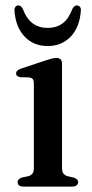

<svg xmlns="http://www.w3.org/2000/svg" viewBox="-20 -689 340 709"><path d="M209 -454.5V-68Q209 -55 214.2 -48.2Q219.5 -41.5 229 -38.5L251.5 -33.5Q259.5 -31 264 -26.8Q268.5 -22.5 268.5 -16Q268.5 -8.5 262.5 -4.2Q256.5 0 246.5 0H66.5Q56.5 0 50.8 -4.2Q45 -8.5 45 -16Q45 -22.5 49.2 -26.8Q53.5 -31 61 -33.5L85 -38.5Q95 -42 100 -48.2Q105 -54.5 105 -67.5V-381Q105 -392 101.2 -396.8Q97.5 -401.5 89 -403L55 -404Q47 -405.5 43.2 -408.8Q39.5 -412 39.5 -418Q39.5 -424 44 -428.2Q48.5 -432.5 58.5 -436L150.5 -466.5Q164.5 -471 173 -473Q181.5 -475 189 -475Q198.5 -475 203.8 -469.8Q209 -464.5 209 -454.5ZM156 -586Q189 -586 211.5 -603Q234 -620 247.5 -656.5Q254.5 -669 264 -669Q271 -669 275.2 -663.8Q279.5 -658.5 278.5 -648.5Q274 -588 240.8 -553.5Q207.5 -519 156 -519Q104.5 -519 71.2 -553.5Q38 -588 33.5 -648.5Q33 -658.5 37 -663.8Q41 -669 48 -669Q57.5 -669 64 -656.5Q78 -619.5 100.8 -602.8Q123.5 -586 156 -586Z"/></svg>

Font: Fraunces 17pt
Style: Regular
Weight: 400
Version: Version 1.000;[b76b70a41]